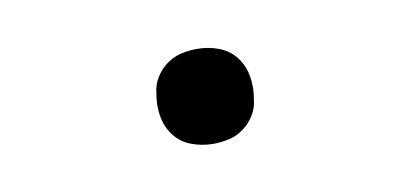

<svg xmlns="http://www.w3.org/2000/svg" viewBox="-31 -472 562 263"><g transform="rotate(-10 250.0 -340.0)"><path d="M250 -274Q234 -274 219.5 -279.5Q205 -285 196 -297Q187 -309 184.5 -324.5Q182 -340 185 -356Q186 -367 192 -377Q198 -387 207.5 -394Q217 -401 228 -403.5Q239 -406 250 -406Q266 -406 280.5 -400.5Q295 -395 304 -383Q313 -371 315.5 -355.5Q318 -340 315 -324Q314 -313 308 -303Q302 -293 292.5 -286Q283 -279 272 -276.5Q261 -274 250 -274Z"/></g></svg>

Font: Iosevka Light Oblique
Style: Regular
Weight: 300
Italic angle: -9°
Monospace: yes
Designer: Belleve Invis
Foundry: Belleve Invis
Version: Version 32.5.0; ttfautohint (v1.8.4)